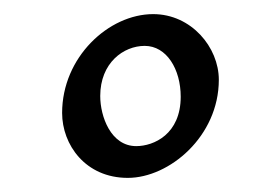

<svg xmlns="http://www.w3.org/2000/svg" viewBox="-20 -623 397 272"><path d="M173 -416C137 -416 122 -458 122 -487C122 -534 155 -558 185 -558C216 -558 236 -525 236 -486C236 -433 198 -416 173 -416ZM197 -603C134 -603 68 -542 68 -463C68 -418 101 -371 161 -371C220 -371 290 -430 290 -510C290 -556 251 -603 197 -603Z"/></svg>

Font: Temporarium
Style: Regular
Weight: 400
Version: Version 1.1